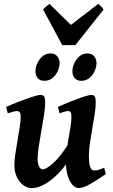

<svg xmlns="http://www.w3.org/2000/svg" viewBox="-20 -943 578 983"><path d="M522 -51.8Q483.4 -25.4 445.1 -2.7Q406.7 20 382.8 20Q365.7 20 348.9 1Q332 -18.1 323 -57.1Q314 -96.2 319.8 -156.2Q322.8 -186.5 328.9 -221.9Q335 -257.3 340.3 -289.6Q345.7 -321.8 345.7 -341.8Q345.7 -364.3 340.8 -369.4Q335.9 -374.5 327.6 -374.5Q321.3 -374.5 308.3 -370.6Q295.4 -366.7 285.2 -362.8L276.4 -395.5Q303.7 -408.2 339.4 -422.4Q375 -436.5 405.5 -446.8Q436 -457 447.8 -457Q461.4 -457 465.8 -447.8Q470.2 -438.5 470.2 -416Q470.2 -394.5 464.8 -359.6Q459.5 -324.7 452.6 -285.4Q445.8 -246.1 440.4 -210Q435.1 -173.8 435.1 -149.9Q435.1 -105.5 441.9 -87.9Q448.7 -70.3 460.9 -70.3Q473.6 -70.3 484.6 -73.5Q495.6 -76.7 513.2 -84ZM326.7 -200.2 321.3 -106.4Q283.7 -52.2 234.4 -16.1Q185.1 20 140.1 20Q121.6 20 101.6 6.6Q81.5 -6.8 67.6 -33.7Q53.7 -60.5 53.7 -100.1Q53.7 -122.1 58.6 -155.3Q63.5 -188.5 69.8 -224.9Q76.2 -261.2 81.1 -292.5Q85.9 -323.7 85.9 -341.8Q85.9 -364.3 80.3 -369.4Q74.7 -374.5 65.9 -374.5Q60.1 -374.5 45.4 -370.6Q30.8 -366.7 19.5 -362.8L11.7 -395.5Q39.6 -408.2 76.2 -422.4Q112.8 -436.5 144.3 -446.8Q175.8 -457 187.5 -457Q201.7 -457 206.5 -447.8Q211.4 -438.5 211.4 -416Q211.4 -394.5 205.6 -356Q199.7 -317.4 191.9 -273.7Q184.1 -230 178.2 -191.4Q172.4 -152.8 172.4 -131.8Q172.4 -104.5 180.4 -90.1Q188.5 -75.7 198.2 -75.7Q215.3 -75.7 249 -104.7Q282.7 -133.8 326.7 -200.2ZM474.1 -620.1Q474.1 -600.1 464.6 -579.1Q455.1 -558.1 437.7 -543.7Q420.4 -529.3 396 -529.3Q372.6 -529.3 361.6 -543.9Q350.6 -558.6 350.6 -578.1Q350.6 -597.2 359.9 -618.4Q369.1 -639.6 386.5 -654.5Q403.8 -669.4 427.7 -669.4Q450.7 -669.4 462.4 -654.3Q474.1 -639.2 474.1 -620.1ZM285.2 -620.1Q285.2 -600.1 275.6 -579.1Q266.1 -558.1 248.8 -543.7Q231.4 -529.3 207 -529.3Q183.6 -529.3 172.6 -543.9Q161.6 -558.6 161.6 -578.1Q161.6 -597.2 170.9 -618.4Q180.2 -639.6 197.5 -654.5Q214.8 -669.4 238.8 -669.4Q262.2 -669.4 273.7 -654.3Q285.2 -639.2 285.2 -620.1ZM510.3 -894 365.7 -711.9H298.8L200.7 -894Q208 -902.8 216.8 -910.4Q225.6 -918 233.4 -923.3L342.8 -815.4L483.4 -923.3Q489.3 -918.5 497.1 -910.6Q504.9 -902.8 510.3 -894Z"/></svg>

Font: Gentium Plus
Style: Bold Italic
Weight: 700
Italic angle: -8°
Designer: Victor Gaultney, Annie Olsen, Iska Routamaa, Becca Hirsbrunner
Foundry: SIL International
Version: Version 6.101